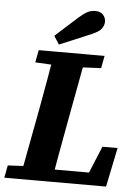

<svg xmlns="http://www.w3.org/2000/svg" viewBox="-66 -925 708 970"><g transform="rotate(5 288.0 -439.5)"><path d="M-7 0 5 -63 134 -70H150L143 0ZM71 0 138 -356Q152 -431 165 -506.5Q178 -582 191 -657H352L286 -301Q272 -226 258.5 -150.5Q245 -75 232 0ZM98 -594 110 -657H444L432 -594L289 -587H232ZM171 0 177 -63H486L397 -14L473 -199H550L509 0ZM182 -736Q211 -762 239 -787.5Q267 -813 295 -838Q321 -861 339 -870Q357 -879 379 -879Q403 -879 417 -864.5Q431 -850 431 -829Q431 -810 418.5 -793.5Q406 -777 371 -762Q331 -745 290.5 -728Q250 -711 209 -694Z"/></g></svg>

Font: Source Serif 4
Style: Bold Italic
Weight: 700
Italic angle: -12°
Designer: Frank Grießhammer
Foundry: Adobe Systems Incorporated
Version: Version 4.004;hotconv 1.0.116;makeotfexe 2.5.65601